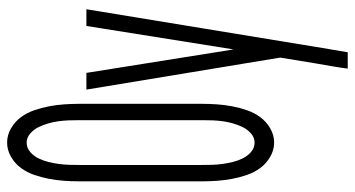

<svg xmlns="http://www.w3.org/2000/svg" viewBox="-249 -534 998 540"><g transform="rotate(-90 250.0 -264.0)"><path d="M119 8Q98 8 79 -3Q60 -14 47.5 -31Q35 -48 28 -68.5Q21 -89 17 -110Q13 -131 11.5 -152.5Q10 -174 10 -195V-540Q10 -561 11.5 -582.5Q13 -604 17 -625Q21 -646 28 -666.5Q35 -687 47.5 -704Q60 -721 79 -732Q98 -743 119 -743Q140 -743 159 -732Q178 -721 190.5 -704Q203 -687 210 -666.5Q217 -646 221 -625Q225 -604 226.5 -582.5Q228 -561 228 -540V-195Q228 -174 226.5 -152.5Q225 -131 221 -110Q217 -89 210 -68.5Q203 -48 190.5 -31Q178 -14 159 -3Q140 8 119 8ZM119 -47Q133 -47 144.5 -57Q156 -67 162.5 -80.5Q169 -94 173 -108Q177 -122 179 -136.5Q181 -151 181.5 -165.5Q182 -180 182 -195V-540Q182 -555 181.5 -569.5Q181 -584 179 -598.5Q177 -613 173 -627Q169 -641 162.5 -654.5Q156 -668 144.5 -678Q133 -688 119 -688Q104 -688 92.5 -678Q81 -668 74.5 -654.5Q68 -641 64.5 -627Q61 -613 59 -598.5Q57 -584 56.5 -569.5Q56 -555 56 -540V-195Q56 -180 56.5 -165.5Q57 -151 59 -136.5Q61 -122 64.5 -108Q68 -94 74.5 -80.5Q81 -67 92.5 -57Q104 -47 119 -47ZM327 215Q330 192 334 169Q338 146 342 123L358 25L268 -520H315L381 -106L447 -520H494Q467 -354 439.5 -188Q412 -22 385 144L373 215Z"/></g></svg>

Font: Iosevka Custom Light
Style: Regular
Weight: 300
Monospace: yes
Designer: Belleve Invis
Foundry: Belleve Invis
Version: Version 27.3.5